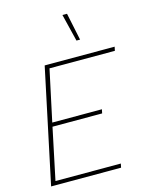

<svg xmlns="http://www.w3.org/2000/svg" viewBox="-138 -1045 882 1132"><g transform="rotate(-15 302.5 -479.5)"><path d="M356 -959H384L419 -792H397ZM178 -699H605L600 -675H201L134 -362H437L432 -338H129L63 -24H462L457 0H30Z"/></g></svg>

Font: Prompt Thin
Style: Italic
Weight: 250
Italic angle: -12°
Designer: Katatrad Team
Foundry: CadsonDemak
Version: Version 1.001